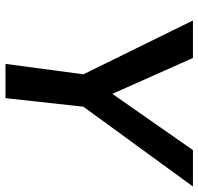

<svg xmlns="http://www.w3.org/2000/svg" viewBox="-32 -708 740 717"><g transform="rotate(90 338.5 -350.0)"><path d="M219 0 258 -291 57 -700H197L331 -399L541 -700H677L379 -291L347 0Z"/></g></svg>

Font: Inclusive Sans SemiBold
Style: Italic
Weight: 600
Italic angle: -7°
Designer: Olivia King
Foundry: Olivia King
Version: Version 2.004